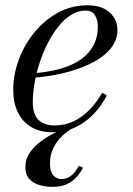

<svg xmlns="http://www.w3.org/2000/svg" viewBox="-20 -490 502 726"><path d="M178 10Q130 10 97 -10.2Q64 -30.5 47 -66.5Q30 -102.5 30 -150Q30 -207.5 51 -264.2Q72 -321 110 -367.5Q148 -414 199.2 -442Q250.5 -470 310.5 -470Q364.5 -470 394.2 -443.2Q424 -416.5 424 -377Q424 -336 396 -303.8Q368 -271.5 321.2 -249Q274.5 -226.5 218.2 -213.2Q162 -200 105 -196V-213Q147.5 -216 185 -224.2Q222.5 -232.5 252.8 -246.5Q283 -260.5 304.8 -281Q326.5 -301.5 338.2 -328.8Q350 -356 350 -391Q350 -414.5 339.2 -432.2Q328.5 -450 303.5 -450Q275 -450 249.2 -434Q223.5 -418 201.2 -390.2Q179 -362.5 161 -327.5Q143 -292.5 130.2 -253.8Q117.5 -215 110.8 -176.8Q104 -138.5 104 -105Q104 -55 127.2 -35.2Q150.5 -15.5 185.5 -15.5Q225.5 -15.5 258.8 -31.5Q292 -47.5 319 -75.5Q346 -103.5 366.5 -139.5L384 -129Q364.5 -91 334.8 -59.5Q305 -28 265.8 -9Q226.5 10 178 10ZM179 216.5Q153.5 216.5 130 210Q106.5 203.5 91.2 187.2Q76 171 76 141Q76 111 93.5 86Q111 61 138 41.8Q165 22.5 194 9Q223 -4.5 246 -11.5L251.5 -3.5Q234 6.5 214.8 24.5Q195.5 42.5 182.2 68.5Q169 94.5 169 128.5Q169 158.5 181.5 172.8Q194 187 212 187Q228.5 187 241.2 179.5Q254 172 263.2 160.2Q272.5 148.5 278.5 137L294 144Q287 158 273.5 175Q260 192 237.2 204.2Q214.5 216.5 179 216.5Z"/></svg>

Font: Bodoni Moda SC
Style: Italic
Weight: 400
Italic angle: -13°
Designer: Owen Earl
Foundry: indestructible type
Version: Version 2.005